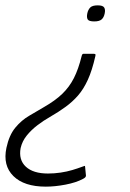

<svg xmlns="http://www.w3.org/2000/svg" viewBox="-21 -505 487 717"><path d="M330 -304Q335 -304 335.5 -301.5Q336 -299 335 -295Q323 -242 307 -207Q291 -172 270.5 -148.5Q250 -125 224 -106Q198 -87 165 -68Q142 -55 119 -37.5Q96 -20 79 1Q62 22 56 48Q48 92 75.5 117.5Q103 143 158 143Q182 143 205.5 139.5Q229 136 249 130Q269 124 285 118Q293 115 295 114.5Q297 114 297 120L300 151Q300 154 297.5 157Q295 160 289 163Q263 177 223.5 184.5Q184 192 150 192Q69 192 29 152.5Q-11 113 3 47Q13 0 36 -28Q59 -56 88.5 -73Q118 -90 143 -105Q185 -129 211.5 -154.5Q238 -180 255 -213.5Q272 -247 284 -296Q285 -300 286.5 -302Q288 -304 290 -304ZM370 -455Q367 -440 358.5 -432.5Q350 -425 331 -425Q311 -425 306.5 -432.5Q302 -440 305 -455Q308 -469 316 -477Q324 -485 344 -485Q363 -485 368 -477Q373 -469 370 -455Z"/></svg>

Font: Glory Light
Style: Italic
Weight: 300
Italic angle: -12°
Version: Version 1.011